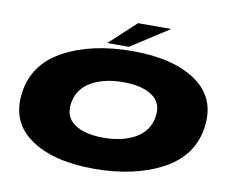

<svg xmlns="http://www.w3.org/2000/svg" viewBox="-88 -956 1307 1079"><g transform="rotate(10 565.0 -416.5)"><path d="M512.5 8Q280.5 8 150.2 -82Q20 -172 40 -337Q61 -508.5 221.2 -594.8Q381.5 -681 613.5 -681Q845.5 -681 975.8 -591.5Q1106 -502 1086 -337Q1065 -165.5 904.8 -78.8Q744.5 8 512.5 8ZM534 -173Q642 -173 715.5 -214.5Q789 -256 803 -337Q817.5 -418 758.8 -459Q700 -500 592 -500Q484 -500 410.8 -459Q337.5 -418 323 -337Q309 -256 367.5 -214.5Q426 -173 534 -173ZM464 -701 615 -841H804L587 -701Z"/></g></svg>

Font: Anybody UltraExpanded Black
Style: Italic
Weight: 900
Width: 9
Italic angle: -10°
Designer: Tyler Finck
Foundry: Etcetera Type Company
Version: Version 1.010; ttfautohint (v1.8.3) -l 8 -r 50 -G 200 -x 14 